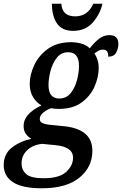

<svg xmlns="http://www.w3.org/2000/svg" viewBox="-67 -773 657 1033"><path d="M158 240Q290 240 360 183Q430 126 430 38Q430 -75 286 -93L198 -102Q177 -104 162 -110.5Q147 -117 147 -133Q147 -153 168 -169Q189 -185 209 -191Q224 -187 248 -187Q325 -187 372.5 -222Q420 -257 442 -308Q464 -359 464 -406Q464 -432 457.5 -451.5Q451 -471 441 -486Q451 -493 462 -499.5Q473 -506 487 -506Q517 -506 515 -468Q547 -468 558.5 -491Q570 -514 570 -536Q570 -584 521 -584Q490 -584 464 -563Q438 -542 416 -513Q399 -530 372 -538Q345 -546 316 -546Q240 -546 190.5 -510Q141 -474 117 -422Q93 -370 93 -322Q93 -280 110.5 -251Q128 -222 156 -206Q60 -160 60 -96Q60 -70 72 -53Q84 -36 102 -26Q45 -15 -1 19.5Q-47 54 -47 116Q-47 174 2.5 207Q52 240 158 240ZM252 -243Q194 -243 194 -315Q194 -349 204.5 -390.5Q215 -432 238.5 -462Q262 -492 300 -492Q358 -492 358 -418Q358 -384 347.5 -343Q337 -302 313.5 -272.5Q290 -243 252 -243ZM167 186Q99 186 74 163.5Q49 141 49 107Q49 64 79.5 35Q110 6 160 1L231 8Q326 17 326 75Q326 118 289 152Q252 186 167 186ZM326 -607Q394 -607 433.5 -653.5Q473 -700 484 -753H435Q405 -685 338 -685Q267 -685 263 -753H212Q213 -684 240.5 -645.5Q268 -607 326 -607Z"/></svg>

Font: Noto Serif SemiCondensed Semi
Style: Italic
Weight: 600
Width: 4
Italic angle: -12°
Designer: Monotype Design Team
Foundry: Monotype Imaging Inc.
Version: Version 1.901